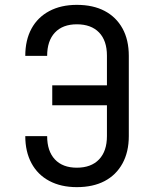

<svg xmlns="http://www.w3.org/2000/svg" viewBox="-20 -760 640 790"><path d="M296 10Q231 10 183 -15.5Q135 -41 109.5 -88.5Q84 -136 84 -200H174Q174 -138 206 -104Q238 -70 296 -70Q355 -70 387.5 -104Q420 -138 420 -200V-327H195V-409H420V-531Q420 -593 387.5 -626.5Q355 -660 296 -660Q238 -660 206 -626Q174 -592 174 -530H84Q84 -595 109.5 -642Q135 -689 183 -714.5Q231 -740 296 -740Q363 -740 410.5 -715Q458 -690 484 -643Q510 -596 510 -530V-200Q510 -135 484 -87.5Q458 -40 410.5 -15Q363 10 296 10Z"/></svg>

Font: JetBrains Mono Zero
Style: Regular-Zero
Weight: 400
Designer: Philipp Nurullin, Konstantin Bulenkov
Foundry: JetBrains
Version: Version 2.211